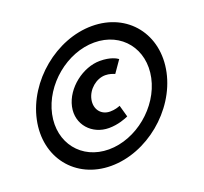

<svg xmlns="http://www.w3.org/2000/svg" viewBox="-140 -996 1238 1168"><g transform="rotate(-20 478.5 -412.0)"><path d="M58.5 -412C9.4 -181.2 157.9 7.5 388.8 7.5C620.7 7.5 849.4 -181.2 898.5 -412C947.7 -643.9 799.2 -832.5 567.3 -832.5C336.5 -832.5 107.7 -643.9 58.5 -412ZM157.5 -412C195.1 -589.1 370.1 -733.5 546.3 -733.5C723.5 -733.5 837.1 -589.1 799.5 -412C762 -235.8 587 -91.5 409.8 -91.5C233.7 -91.5 120 -235.8 157.5 -412ZM541.7 -523.5C567.6 -523.5 590.3 -514.8 602.1 -509.7L655.6 -586.7C644.9 -594.9 609.2 -616.5 540.4 -616.5C431.3 -616.5 310.6 -525.4 286.7 -413C263.2 -302.7 345.5 -213.5 454.8 -213.5C514.5 -213.5 564.4 -233.9 582.1 -242.2C575.4 -267.6 568 -291.1 560.7 -318.7C549.4 -313.8 525.7 -305.5 495.3 -305.5C437 -305.5 399.9 -353.1 413.1 -415C425.8 -475 483.3 -523.5 541.7 -523.5Z"/></g></svg>

Font: Hussar Nova
Style: RgIta
Weight: 700
Foundry: Cannot Into Space Fonts
Version: Version 0.99